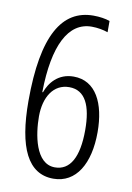

<svg xmlns="http://www.w3.org/2000/svg" viewBox="-84 -775 580 841"><g transform="rotate(10 206.0 -355.0)"><path d="M47 -305C47 -97 100 12 213 12C314 12 369 -82 369 -222C369 -350 323 -444 224 -444C155 -444 118 -396 103 -353H100C103 -562 160 -673 264 -673C290 -673 316 -668 336 -661V-711C317 -718 290 -722 263 -722C124 -722 47 -597 47 -305ZM211 -38C124 -38 104 -168 104 -246C104 -332 143 -395 213 -395C285 -395 314 -329 314 -222C314 -100 278 -38 211 -38Z"/></g></svg>

Font: Noto Sans Armenian ExtraCondensed Light
Style: Regular
Weight: 300
Width: 2
Designer: Monotype Design Team
Foundry: Monotype Imaging Inc.
Version: Version 2.008